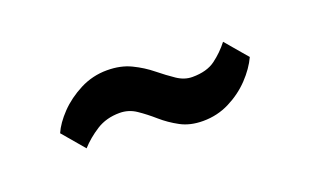

<svg xmlns="http://www.w3.org/2000/svg" viewBox="-39 -515 754 467"><g transform="rotate(-20 338.5 -282.0)"><path d="M90 -275.5Q100 -298.5 123.2 -322.8Q146.5 -347 179.2 -363.8Q212 -380.5 249 -380.5Q284.5 -380.5 311.2 -367.5Q338 -354.5 359.2 -337.2Q380.5 -320 399.8 -307Q419 -294 439.5 -294Q477 -294 499.2 -310.5Q521.5 -327 538.5 -349L587 -292Q575 -266 551.5 -241.2Q528 -216.5 496.2 -200.5Q464.5 -184.5 427.5 -184.5Q394 -184.5 369.5 -197.8Q345 -211 325 -228.5Q305 -246 285.5 -259.2Q266 -272.5 242.5 -272.5Q208 -272.5 182.2 -256Q156.5 -239.5 138 -219Z"/></g></svg>

Font: Merriweather Black
Style: Regular
Weight: 900
Designer: Eben Sorkin
Foundry: Eben Sorkin
Version: Version 2.200;gftools[0.9.31]